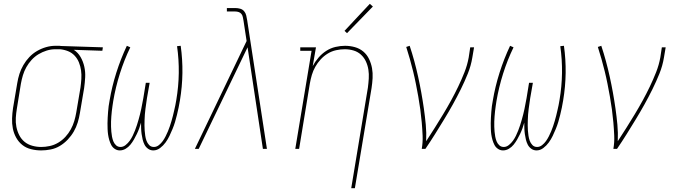

<svg xmlns="http://www.w3.org/2000/svg" viewBox="-20 -777 3540 1002"><path d="M195 8Q168 8 142 1.5Q116 -5 96.5 -20.5Q77 -36 64.5 -58.5Q52 -81 47 -106.5Q42 -132 43 -159Q44 -186 48 -213L70 -343Q74 -368 81.5 -391.5Q89 -415 102 -437.5Q115 -460 133 -479Q151 -498 173.5 -511Q196 -524 220.5 -531Q245 -538 269 -538Q273 -538 276 -538Q279 -538 283 -538Q287 -538 290.5 -538Q294 -538 298 -537L517 -530L514 -512L365 -517Q387 -503 400.5 -479.5Q414 -456 420 -429Q426 -402 424.5 -373.5Q423 -345 419 -317L397 -187Q393 -162 385.5 -137.5Q378 -113 365 -90.5Q352 -68 333.5 -48.5Q315 -29 292.5 -15.5Q270 -2 244.5 3Q219 8 195 8ZM195 -10Q217 -10 240 -15Q263 -20 284 -32.5Q305 -45 321.5 -63Q338 -81 349.5 -102Q361 -123 367.5 -145Q374 -167 378 -190L400 -320Q403 -342 404.5 -365Q406 -388 403 -409.5Q400 -431 392 -451Q384 -471 369.5 -486.5Q355 -502 335 -510Q315 -518 293 -520H280Q277 -520 274 -520Q271 -520 268 -520Q246 -520 223.5 -513Q201 -506 181 -494Q161 -482 145 -464.5Q129 -447 117.5 -426.5Q106 -406 99.5 -384Q93 -362 89 -340L68 -210Q64 -186 62.5 -162Q61 -138 65.5 -115Q70 -92 80.5 -71.5Q91 -51 108 -37Q125 -23 148 -16.5Q171 -10 195 -10Z M780 8Q765 8 753 -0.5Q741 -9 734.5 -21.5Q728 -34 724.5 -48.5Q721 -63 719 -77.5Q717 -92 716.5 -107Q716 -122 716 -137Q712 -122 706.5 -107Q701 -92 694 -77.5Q687 -63 679 -49Q671 -35 660.5 -22Q650 -9 635.5 -0.5Q621 8 605 8Q591 8 579 0Q567 -8 560.5 -20.5Q554 -33 550 -47Q546 -61 544 -75Q542 -89 541.5 -104Q541 -119 541 -133.5Q541 -148 542 -163Q543 -178 544 -193Q545 -208 547 -223Q549 -238 552 -253Q564 -325 587 -397.5Q610 -470 642 -538L660 -530Q628 -464 605.5 -392.5Q583 -321 571 -250Q569 -237 567 -223.5Q565 -210 563.5 -196.5Q562 -183 561 -169.5Q560 -156 559.5 -142.5Q559 -129 559.5 -116Q560 -103 561 -90Q562 -77 564.5 -64Q567 -51 571.5 -39.5Q576 -28 585.5 -19Q595 -10 609 -10Q623 -10 635.5 -20Q648 -30 657 -42.5Q666 -55 672.5 -68.5Q679 -82 684.5 -96Q690 -110 694.5 -124Q699 -138 703 -152Q707 -166 710.5 -180Q714 -194 717 -208Q720 -222 722.5 -236.5Q725 -251 728 -265L741 -345H761L747 -265Q745 -251 743 -237Q741 -223 739 -208.5Q737 -194 736 -180Q735 -166 734.5 -151.5Q734 -137 734 -123Q734 -109 735 -95.5Q736 -82 738 -68.5Q740 -55 744.5 -42.5Q749 -30 758.5 -20Q768 -10 783 -10Q797 -10 809 -19.5Q821 -29 829.5 -41Q838 -53 844.5 -66Q851 -79 856.5 -92Q862 -105 866.5 -118.5Q871 -132 875 -145.5Q879 -159 882.5 -173Q886 -187 889 -200.5Q892 -214 895 -227.5Q898 -241 900 -255Q912 -326 913 -396Q914 -466 904 -536L923 -538Q933 -467 932 -396Q931 -325 919 -253Q916 -234 912 -215Q908 -196 903.5 -177.5Q899 -159 893.5 -140.5Q888 -122 880.5 -104Q873 -86 864.5 -68Q856 -50 844 -33.5Q832 -17 815.5 -4.5Q799 8 780 8Z M997 0 1267 -563 1251 -668Q1249 -677 1247.5 -686.5Q1246 -696 1240.5 -703.5Q1235 -711 1226 -714Q1217 -717 1208 -717H1164V-735H1208Q1221 -735 1233.5 -731.5Q1246 -728 1254 -718.5Q1262 -709 1265 -696.5Q1268 -684 1270 -671Q1270 -671 1270 -671Q1270 -671 1270 -671L1373 0H1352L1272 -530L1017 0Z M1813 205 1900 -320Q1903 -343 1904.5 -367Q1906 -391 1902.5 -413.5Q1899 -436 1889.5 -456.5Q1880 -477 1863.5 -492Q1847 -507 1825 -513.5Q1803 -520 1779 -520Q1757 -520 1734 -515Q1711 -510 1690.5 -497.5Q1670 -485 1653.5 -467Q1637 -449 1625.5 -428.5Q1614 -408 1607.5 -386Q1601 -364 1597 -341L1541 0H1521L1606 -512H1547V-530H1629L1612 -432Q1624 -455 1642 -476Q1660 -497 1682.5 -511.5Q1705 -526 1730.5 -532Q1756 -538 1781 -538Q1807 -538 1832 -531Q1857 -524 1876 -508Q1895 -492 1906 -469Q1917 -446 1921.5 -421Q1926 -396 1924.5 -369.5Q1923 -343 1919 -317L1832 205ZM1791 -604 1778 -616 1910 -757 1926 -743Z M2181 0Q2187 -34 2185.5 -69Q2184 -104 2181 -138Q2178 -172 2173.5 -205.5Q2169 -239 2163 -272.5Q2157 -306 2150.5 -339Q2144 -372 2136 -404.5Q2128 -437 2119 -469Q2110 -501 2100 -532L2118 -538Q2131 -499 2142 -458.5Q2153 -418 2162 -377Q2171 -336 2178.5 -294.5Q2186 -253 2192 -211Q2198 -169 2202 -126.5Q2206 -84 2204 -40Q2227 -75 2249 -110Q2271 -145 2292.5 -180.5Q2314 -216 2334 -252.5Q2354 -289 2371.5 -325.5Q2389 -362 2404 -400Q2419 -438 2426 -477L2434 -530H2454L2445 -477Q2438 -434 2421.5 -393Q2405 -352 2385 -311.5Q2365 -271 2343 -231.5Q2321 -192 2297.5 -153.5Q2274 -115 2250 -76.5Q2226 -38 2200 0Z M2780 8Q2765 8 2753 -0.5Q2741 -9 2734.5 -21.5Q2728 -34 2724.5 -48.5Q2721 -63 2719 -77.5Q2717 -92 2716.5 -107Q2716 -122 2716 -137Q2712 -122 2706.5 -107Q2701 -92 2694 -77.5Q2687 -63 2679 -49Q2671 -35 2660.5 -22Q2650 -9 2635.5 -0.5Q2621 8 2605 8Q2591 8 2579 0Q2567 -8 2560.5 -20.5Q2554 -33 2550 -47Q2546 -61 2544 -75Q2542 -89 2541.5 -104Q2541 -119 2541 -133.5Q2541 -148 2542 -163Q2543 -178 2544 -193Q2545 -208 2547 -223Q2549 -238 2552 -253Q2564 -325 2587 -397.5Q2610 -470 2642 -538L2660 -530Q2628 -464 2605.5 -392.5Q2583 -321 2571 -250Q2569 -237 2567 -223.5Q2565 -210 2563.5 -196.5Q2562 -183 2561 -169.5Q2560 -156 2559.5 -142.5Q2559 -129 2559.5 -116Q2560 -103 2561 -90Q2562 -77 2564.5 -64Q2567 -51 2571.5 -39.5Q2576 -28 2585.5 -19Q2595 -10 2609 -10Q2623 -10 2635.5 -20Q2648 -30 2657 -42.5Q2666 -55 2672.5 -68.5Q2679 -82 2684.5 -96Q2690 -110 2694.5 -124Q2699 -138 2703 -152Q2707 -166 2710.5 -180Q2714 -194 2717 -208Q2720 -222 2722.5 -236.5Q2725 -251 2728 -265L2741 -345H2761L2747 -265Q2745 -251 2743 -237Q2741 -223 2739 -208.5Q2737 -194 2736 -180Q2735 -166 2734.5 -151.5Q2734 -137 2734 -123Q2734 -109 2735 -95.5Q2736 -82 2738 -68.5Q2740 -55 2744.5 -42.5Q2749 -30 2758.5 -20Q2768 -10 2783 -10Q2797 -10 2809 -19.5Q2821 -29 2829.5 -41Q2838 -53 2844.5 -66Q2851 -79 2856.5 -92Q2862 -105 2866.5 -118.5Q2871 -132 2875 -145.5Q2879 -159 2882.5 -173Q2886 -187 2889 -200.5Q2892 -214 2895 -227.5Q2898 -241 2900 -255Q2912 -326 2913 -396Q2914 -466 2904 -536L2923 -538Q2933 -467 2932 -396Q2931 -325 2919 -253Q2916 -234 2912 -215Q2908 -196 2903.5 -177.5Q2899 -159 2893.5 -140.5Q2888 -122 2880.5 -104Q2873 -86 2864.5 -68Q2856 -50 2844 -33.5Q2832 -17 2815.5 -4.5Q2799 8 2780 8Z M3181 0Q3187 -34 3185.5 -69Q3184 -104 3181 -138Q3178 -172 3173.5 -205.5Q3169 -239 3163 -272.5Q3157 -306 3150.5 -339Q3144 -372 3136 -404.5Q3128 -437 3119 -469Q3110 -501 3100 -532L3118 -538Q3131 -499 3142 -458.5Q3153 -418 3162 -377Q3171 -336 3178.5 -294.5Q3186 -253 3192 -211Q3198 -169 3202 -126.5Q3206 -84 3204 -40Q3227 -75 3249 -110Q3271 -145 3292.5 -180.5Q3314 -216 3334 -252.5Q3354 -289 3371.5 -325.5Q3389 -362 3404 -400Q3419 -438 3426 -477L3434 -530H3454L3445 -477Q3438 -434 3421.5 -393Q3405 -352 3385 -311.5Q3365 -271 3343 -231.5Q3321 -192 3297.5 -153.5Q3274 -115 3250 -76.5Q3226 -38 3200 0Z"/></svg>

Font: Iosevka Slab Thin Oblique
Style: Regular
Weight: 100
Italic angle: -9°
Monospace: yes
Designer: Belleve Invis
Foundry: Belleve Invis
Version: Version 11.1.0; ttfautohint (v1.8.3)